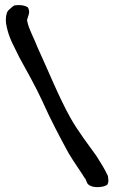

<svg xmlns="http://www.w3.org/2000/svg" viewBox="-20 -700 458 770"><path d="M7 -592C11 -573 17 -555 27 -532L57 -471C87 -416 122 -355 150 -294C182 -222 221 -148 255 -86C278 -47 302 -15 321 16V15L322 16C326 24 327 29 328 31L329 32V33C330 34 333 44 354 49C378 53 402 48 411 40C414 33 416 25 414 17L413 7L412 4C398 -25 388 -41 367 -74C332 -123 291 -176 261 -230C215 -313 172 -420 131 -509C116 -548 98 -578 90 -611V-612C88 -618 88 -620 90 -625L95 -641C99 -652 96 -663 92 -670C82 -678 60 -682 37 -678C32 -676 13 -658 13 -658L8 -650C2 -632 2 -611 7 -592Z"/></svg>

Font: Stray Cat
Style: BlkCn
Weight: 900
Version: Version 1.0